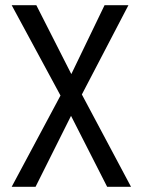

<svg xmlns="http://www.w3.org/2000/svg" viewBox="-20 -520 550 740"><path d="M475 -500 281 -128 117 200H25L232 -187L383 -500ZM25 -500H120L280 -185L485 200H393L226 -128Z"/></svg>

Font: Syne
Style: Regular
Weight: 400
Designer: Lucas Descroix
Foundry: Bonjour Monde
Version: Version 2.200